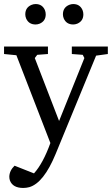

<svg xmlns="http://www.w3.org/2000/svg" viewBox="-21 -711 553 949"><path d="M-1 -444V-481H216V-444L163 -440L151 -424L271 -113L396 -424L388 -440L334 -444V-481H512V-444L454 -436L254 50Q195 193 124 214Q109 218 94 218Q42 218 28 181Q25 172 25 162Q26 132 51 108L147 146Q192 96 228 -4L60 -438ZM104 -640Q104 -674 135 -687Q145 -691 155 -691Q188 -691 201 -661Q205 -651 205 -640Q205 -607 175 -594Q165 -590 155 -590Q121 -590 108 -620Q104 -630 104 -640ZM290 -640Q290 -674 321 -687Q331 -691 341 -691Q374 -691 387 -661Q391 -651 391 -640Q391 -607 361 -594Q351 -590 341 -590Q307 -590 294 -620Q290 -630 290 -640Z"/></svg>

Font: Khartiya
Style: Regular
Weight: 500
Version: Version 1.0.1